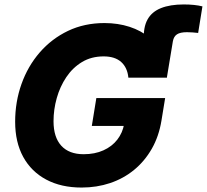

<svg xmlns="http://www.w3.org/2000/svg" viewBox="-20 -842 939 872"><path d="M639.6 -506.8 633.3 -661.1Q630.4 -717.8 649.9 -753.2Q669.4 -788.6 711.2 -805.2Q752.9 -821.8 814.5 -821.8Q839.4 -821.8 860.8 -819.6Q882.3 -817.4 899.4 -813L879.9 -692.4Q867.2 -693.8 854.5 -694.8Q841.8 -695.8 829.1 -695.8Q798.3 -695.8 783.7 -686Q769 -676.3 765.1 -654.3L737.8 -489.3ZM350.6 9.8Q257.8 9.8 189.9 -26.4Q122.1 -62.5 85.4 -129.4Q48.8 -196.3 48.8 -289.1Q48.8 -379.4 77.6 -460.4Q106.4 -541.5 160.4 -603.8Q214.4 -666 288.8 -701.7Q363.3 -737.3 454.6 -737.3Q515.6 -737.3 568.4 -720.2Q621.1 -703.1 660.2 -670.4Q699.2 -637.7 720 -592Q740.7 -546.4 738.3 -489.3H563Q561 -511.7 552.7 -529.8Q544.4 -547.9 530.3 -560.5Q516.1 -573.2 496.1 -579.6Q476.1 -585.9 450.7 -585.9Q395 -585.9 352.5 -560.3Q310.1 -534.7 281.2 -491.7Q252.4 -448.7 237.8 -396.7Q223.1 -344.7 223.1 -291.5Q223.1 -218.8 258.3 -180.2Q293.5 -141.6 359.9 -141.6Q410.6 -141.6 449.7 -159.2Q488.8 -176.8 512.9 -208Q537.1 -239.3 543.9 -279.3L575.2 -270H397L417.5 -396.5H730L713.4 -294.9Q701.7 -222.7 669.2 -166Q636.7 -109.4 588.6 -70.1Q540.5 -30.8 480 -10.5Q419.4 9.8 350.6 9.8Z"/></svg>

Font: Inter 16pt ExtraBold
Style: Italic
Weight: 800
Italic angle: -9.3988°
Version: Version 4.001;git-66647c0bb